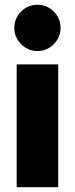

<svg xmlns="http://www.w3.org/2000/svg" viewBox="-20 -785 314 805"><path d="M50 0V-515H224V0ZM137 -571Q97 -571 68.5 -600Q40 -629 40 -668Q40 -708 68.5 -736.5Q97 -765 137 -765Q177 -765 205.5 -736.5Q234 -708 234 -668Q234 -629 205.5 -600Q177 -571 137 -571Z"/></svg>

Font: MuseoModerno ExtraBold
Style: Regular
Weight: 800
Designer: Pablo Cosgaya, Héctor Gatti, Marcela Romero, and the Authors of The MuseoModerno Project.
Foundry: Omnibus-Type Team
Version: Version 1.001